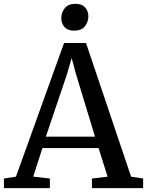

<svg xmlns="http://www.w3.org/2000/svg" viewBox="-27 -971 759 991"><path d="M55.4 -59.2 303.5 -749H417L649.6 -59.1L711.9 -49.6V0H447.4V-49.6L528.4 -59.1L481.8 -206.7H191.9L144.5 -59.3L230.4 -49.6V0H-6.6L-6.9 -49.6ZM463.3 -265.7 365.1 -588.9 342.9 -671.5 318.2 -586.7 209.8 -265.7ZM354.9 -812.8Q322.2 -812.8 305.7 -831.8Q289.2 -850.7 289.2 -877.1Q289.2 -905.9 307.2 -928.6Q325.2 -951.2 362.5 -951.2H363.5Q396.3 -951.2 412.8 -932.3Q429.2 -913.3 429.2 -887Q429.2 -858.2 411.2 -835.5Q393.2 -812.8 355.9 -812.8Z"/></svg>

Font: Merriweather Light
Style: Regular
Weight: 300
Designer: Eben Sorkin
Foundry: Eben Sorkin
Version: Version 2.100